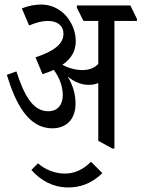

<svg xmlns="http://www.w3.org/2000/svg" viewBox="-20 -647 622 844"><path d="M210 -83C272 -83 312 -123 312 -191C312 -233 301 -272 277 -311C305 -288 336 -274 369 -274C384 -274 399 -276 412 -282V-28L474 6H483V-555H582V-564L553 -623H318V-613L347 -555H412V-366C395 -348 372 -339 342 -339C312 -339 280 -348 254 -362C295 -390 313 -424 313 -466C313 -510 295 -550 268 -580C241 -609 203 -627 162 -627C131 -627 104 -621 76 -610L108 -535C138 -548 166 -555 190 -555C233 -555 259 -534 259 -498C259 -453 215 -421 136 -395L167 -321C185 -327 202 -333 216 -340C240 -309 256 -268 256 -229C256 -188 235 -158 192 -158C125 -158 87 -226 52 -333L10 -318C48 -194 103 -83 210 -83ZM280 177C328 177 380 163 430 114L380 64C348 97 309 116 266 116C223 116 180 100 147 71L118 100C159 147 214 177 280 177Z"/></svg>

Font: Noto Serif Devanagari ExtraCondensed
Style: Regular
Weight: 400
Width: 2
Designer: Universal Thirst, Indian Type Foundry and the Monotype Design Team
Foundry: Monotype Imaging Inc.
Version: Version 2.004